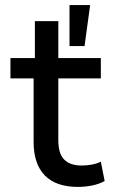

<svg xmlns="http://www.w3.org/2000/svg" viewBox="-20 -725 455 754"><path d="M286 9Q200 9 156 -36Q112 -81 112 -168V-417H21V-497H117V-642H209V-497H376V-417H209V-175Q209 -121 232.5 -98Q256 -75 300 -75Q321 -75 340 -78.5Q359 -82 376 -90L391 -14Q369 -2 341.5 3.5Q314 9 286 9ZM253 -544V-705H334L312 -544Z"/></svg>

Font: Nunito Sans 7pt SemiCondensed Medium
Style: Regular
Weight: 500
Width: 4
Designer: Vernon Adams
Foundry: Vernon Adams
Version: Version 3.101;gftools[0.9.27]